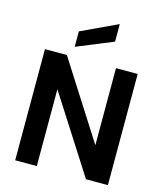

<svg xmlns="http://www.w3.org/2000/svg" viewBox="-137 -1067 998 1168"><g transform="rotate(15 362.0 -482.5)"><path d="M70.3 -700H208.3L517.6 -214.8V-700H654.2V0H516.2L206.4 -484.1V0H70.3ZM241.4 -857.8 470.6 -964.9V-854.5L241.4 -760.5Z"/></g></svg>

Font: AF Albert Sans Medium
Style: Regular
Weight: 500
Designer: Andreas Rasmussen
Foundry: a.Foundry
Version: Version 1.300;Glyphs 3.2 (3231)